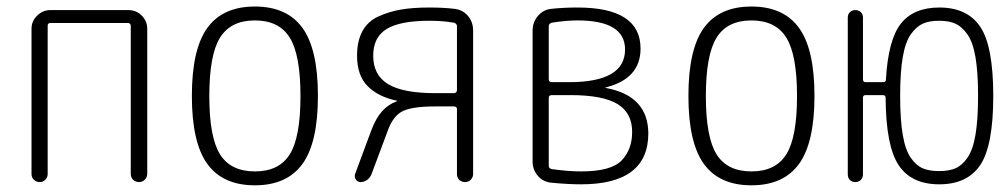

<svg xmlns="http://www.w3.org/2000/svg" viewBox="-20 -550 3040 580"><path d="M75.2 -24.4V-462.9Q75.2 -486.3 92.3 -502.9Q109.4 -519.5 131.8 -519.5H368.2Q391.6 -519.5 408.2 -502.9Q424.8 -486.3 424.8 -462.9V-25.4Q424.8 -14.6 417.5 -7.3Q410.2 0 399.9 0Q389.6 0 382.3 -6.8Q375 -13.7 375 -25.4V-471.7Q375 -479.5 367.2 -480.5H131.8Q124 -480.5 124 -471.7V-24.4Q124 -14.6 117.2 -7.3Q110.4 0 100.1 0Q89.8 0 82.5 -6.8Q75.2 -13.7 75.2 -24.4Z M855.5 -436Q823.2 -488.3 750 -488.3Q676.8 -488.3 644.5 -436Q612.3 -383.8 612.3 -259.8Q612.3 -135.7 644.5 -84Q676.8 -32.2 750 -32.2Q823.2 -32.2 855.5 -84Q887.7 -135.7 887.7 -259.8Q887.7 -383.8 855.5 -436ZM893.6 -54.7Q846.7 9.8 750 9.8Q653.3 9.8 606.4 -54.7Q559.6 -119.1 559.6 -260.3Q559.6 -401.4 606.4 -465.8Q653.3 -530.3 750 -530.3Q846.7 -530.3 893.6 -465.8Q940.4 -401.4 940.4 -260.3Q940.4 -119.1 893.6 -54.7Z M1107.4 -381.8Q1107.4 -323.2 1152.3 -295.9Q1197.3 -268.6 1294.9 -268.6H1350.6Q1359.4 -268.6 1360.4 -277.3V-470.7Q1360.4 -478.5 1351.6 -481.4Q1317.4 -487.3 1277.3 -487.3Q1188.5 -487.3 1147.9 -462.4Q1107.4 -437.5 1107.4 -381.8ZM1069.3 0Q1060.5 0 1055.2 -7.3Q1049.8 -14.6 1052.7 -24.4L1101.6 -156.2Q1115.2 -192.4 1133.8 -213.4Q1152.3 -234.4 1178.7 -244.1L1179.7 -245.1Q1179.7 -246.1 1177.7 -246.1Q1122.1 -257.8 1090.3 -290Q1058.6 -322.3 1058.6 -381.8Q1058.6 -425.8 1074.7 -455.6Q1090.8 -485.4 1122.6 -500Q1154.3 -514.6 1190.4 -521Q1226.6 -527.3 1277.3 -527.3Q1318.4 -527.3 1352.5 -523.4Q1377.9 -520.5 1393.6 -502Q1409.2 -483.4 1409.2 -458V-24.4Q1409.2 -14.6 1402.3 -7.3Q1395.5 0 1384.8 0Q1374 0 1367.2 -6.8Q1360.4 -13.7 1360.4 -24.4V-220.7Q1360.4 -228.5 1350.6 -228.5H1294.9Q1224.6 -228.5 1195.8 -213.9Q1167 -199.2 1151.4 -155.3L1102.5 -24.4Q1098.6 -13.7 1089.4 -6.8Q1080.1 0 1069.3 0Z M1637.7 -254.9V-48.8Q1637.7 -41 1647.5 -39.1Q1696.3 -32.2 1735.4 -32.2Q1826.2 -32.2 1857.9 -65.4Q1889.6 -98.6 1889.6 -151.4Q1889.6 -209 1845.2 -235.8Q1800.8 -262.7 1703.1 -262.7H1647.5Q1637.7 -262.7 1637.7 -254.9ZM1637.7 -470.7V-310.5Q1637.7 -301.8 1647.5 -301.8H1699.2Q1868.2 -301.8 1868.2 -400.4Q1868.2 -488.3 1724.6 -488.3Q1689.5 -488.3 1646.5 -481.4Q1637.7 -478.5 1637.7 -470.7ZM1646.5 2Q1621.1 0 1605 -18.6Q1588.9 -37.1 1588.9 -61.5V-458Q1588.9 -483.4 1605.5 -502.4Q1622.1 -521.5 1646.5 -523.4Q1682.6 -527.3 1724.6 -527.3Q1915 -527.3 1915 -403.3Q1915 -312.5 1810.5 -286.1Q1808.6 -286.1 1808.6 -285.2Q1808.6 -284.2 1810.5 -284.2Q1937.5 -260.7 1938.5 -147.5Q1938.5 6.8 1735.4 6.8Q1696.3 6.8 1646.5 2Z M2355.5 -436Q2323.2 -488.3 2250 -488.3Q2176.8 -488.3 2144.5 -436Q2112.3 -383.8 2112.3 -259.8Q2112.3 -135.7 2144.5 -84Q2176.8 -32.2 2250 -32.2Q2323.2 -32.2 2355.5 -84Q2387.7 -135.7 2387.7 -259.8Q2387.7 -383.8 2355.5 -436ZM2393.6 -54.7Q2346.7 9.8 2250 9.8Q2153.3 9.8 2106.4 -54.7Q2059.6 -119.1 2059.6 -260.3Q2059.6 -401.4 2106.4 -465.8Q2153.3 -530.3 2250 -530.3Q2346.7 -530.3 2393.6 -465.8Q2440.4 -401.4 2440.4 -260.3Q2440.4 -119.1 2393.6 -54.7Z M2866.2 -478.5Q2846.7 -487.3 2816.9 -487.3Q2787.1 -487.3 2767.6 -478.5Q2748 -469.7 2731.4 -446.3Q2714.8 -422.9 2707 -377Q2699.2 -331.1 2699.2 -260.3Q2699.2 -189.5 2707 -143.1Q2714.8 -96.7 2731.4 -73.2Q2748 -49.8 2767.6 -41.5Q2787.1 -33.2 2816.9 -33.2Q2846.7 -33.2 2866.2 -41.5Q2885.7 -49.8 2902.3 -73.2Q2918.9 -96.7 2926.8 -143.1Q2934.6 -189.5 2934.6 -260.3Q2934.6 -331.1 2926.8 -377Q2918.9 -422.9 2902.3 -446.3Q2885.7 -469.7 2866.2 -478.5ZM2541 -23.4V-497.1Q2541 -506.8 2547.4 -513.2Q2553.7 -519.5 2564 -519.5Q2574.2 -519.5 2580.6 -513.2Q2586.9 -506.8 2586.9 -497.1V-310.5Q2586.9 -301.8 2594.7 -301.8H2647.5Q2656.2 -301.8 2656.2 -309.6Q2663.1 -430.7 2701.7 -479Q2740.2 -527.3 2817.4 -527.3Q2902.3 -527.3 2941.4 -468.8Q2980.5 -410.2 2980.5 -260.3Q2980.5 -110.4 2941.4 -51.8Q2902.3 6.8 2817.4 6.8Q2733.4 6.8 2694.8 -50.8Q2656.2 -108.4 2655.3 -254.9Q2655.3 -262.7 2646.5 -262.7H2594.7Q2586.9 -262.7 2586.9 -254.9V-23.4Q2586.9 -13.7 2580.6 -6.8Q2574.2 0 2564 0Q2553.7 0 2547.4 -6.3Q2541 -12.7 2541 -23.4Z"/></svg>

Font: Rounded-X Mgen+ 1mn light
Style: Regular
Weight: 200
Designer: [Source Han Sans]
Ryoko NISHIZUKA  (kana & ideographs); Paul D. Hunt (Latin, Greek & Cyrillic); Wenlong ZHANG  (bopomofo
Version: Version 1.059.20150602